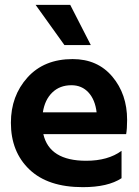

<svg xmlns="http://www.w3.org/2000/svg" viewBox="-20 -760 575 793"><path d="M246 -574 127 -740H270L355 -574ZM482 -24Q426 13 322 13Q178 13 101.5 -60Q25 -133 25 -253Q25 -364 93.5 -440Q162 -516 280 -516Q383 -516 444 -443.5Q505 -371 505 -265Q505 -227 501 -206H159Q184 -96 336 -96Q426 -96 482 -137ZM379 -296Q373 -348 345.5 -378Q318 -408 275 -408Q227 -408 196 -378Q165 -348 157 -296Z"/></svg>

Font: Techna Sans
Style: Regular
Weight: 400
Designer: Carl Enlund
Version: Version 1.003